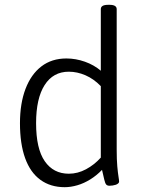

<svg xmlns="http://www.w3.org/2000/svg" viewBox="-20 -772 605 798"><path d="M249 6Q190 6 148 -24.5Q106 -55 84.5 -114.5Q63 -174 63 -260Q63 -342 86 -402.5Q109 -463 152 -496Q195 -529 256 -529Q295 -529 333 -515.5Q371 -502 399 -478V-734Q399 -743 406.5 -747.5Q414 -752 430 -752H435Q450 -752 457.5 -747.5Q465 -743 465 -734V-150Q465 -108 467.5 -80.5Q470 -53 472.5 -38Q475 -23 475 -17Q475 -13 471 -9.5Q467 -6 461 -4Q455 -2 448 -1Q441 0 435 0Q426 0 421.5 -5Q417 -10 413.5 -25Q410 -40 404 -66Q382 -43 355.5 -26.5Q329 -10 301.5 -2Q274 6 249 6ZM266 -50Q303 -50 337.5 -68.5Q372 -87 399 -117V-414Q370 -444 335.5 -459Q301 -474 266 -474Q201 -474 165.5 -418.5Q130 -363 130 -260Q130 -154 166 -102Q202 -50 266 -50Z"/></svg>

Font: Asap Light
Style: Regular
Weight: 300
Designer: Pablo Cosgaya
Foundry: Omnibus-Type
Version: Version 3.001